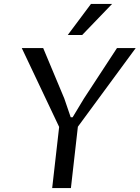

<svg xmlns="http://www.w3.org/2000/svg" viewBox="-20 -961 713 981"><path d="M377.9 -313.5 342.3 0H246.6L282.2 -312.5L91.3 -715.3H200.7L308.6 -457.5L341.3 -361.8H351.1L408.2 -456.5L577.6 -715.3H673.3ZM326.2 -782.2 444.8 -940.9H552.7L399.9 -782.2Z"/></svg>

Font: Proza Libre
Style: Italic
Weight: 400
Designer: Jasper de Waard
Foundry: Jasper de Waard
Version: Version 1.000; ttfautohint (v1.4.1.8-43bc)